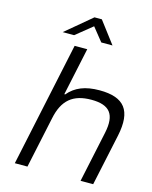

<svg xmlns="http://www.w3.org/2000/svg" viewBox="-130 -974 838 1058"><g transform="rotate(15 289.0 -445.0)"><path d="M210 -710 59 0H131L193 -291C215 -400 272 -447 377 -447C482 -447 519 -400 496 -291L434 0H506L569 -295C600 -443 549 -509 407 -509C325 -509 269 -486 229 -438H224L282 -710ZM127 -766H192L286 -842L347 -766H411L317 -890H275Z"/></g></svg>

Font: LT Wave Text Light Italic
Style: Regular
Weight: 300
Designer: Daniel Lyons
Version: Version 2.5 (Glyphs App)